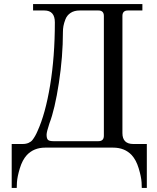

<svg xmlns="http://www.w3.org/2000/svg" viewBox="-20 -732 780 952"><path d="M211 -64Q211 -47 217 -39.5Q223 -32 245 -32H468Q495 -32 495 -59V-653Q495 -680 468 -680H375Q348 -680 330 -668Q312 -656 304.5 -636.5Q297 -617 294.5 -602.5Q292 -588 292 -574Q292 -452 272 -321Q252 -190 225 -120Q211 -78 211 -64ZM38 200V-18H92Q109 -18 121.5 -23.5Q134 -29 141 -38Q148 -47 154.5 -58.5Q161 -70 166 -82Q205 -167 228.5 -309Q252 -451 252 -621Q252 -680 200 -680H144V-712H686V-680H614Q587 -680 587 -653V-72Q587 -18 641 -18H708V200H683L682 172Q680 143 667.5 102Q655 61 633 37Q598 0 541 0H204Q148 0 113 37Q91 61 78.5 102Q66 143 64 172L63 200Z"/></svg>

Font: Old Standard TT
Style: Regular
Weight: 400
Designer: Alexey Kryukov <alexios@thessalonica.org.ru>
Version: Version 1.0